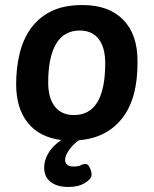

<svg xmlns="http://www.w3.org/2000/svg" viewBox="-20 -550 609 761"><path d="M252 191Q205 191 180 170.5Q155 150 155 114Q155 84 173 55Q191 26 223 5Q136 -6 90 -63.5Q44 -121 44 -217Q44 -278 57 -334.5Q70 -391 100.5 -435Q131 -479 181.5 -504.5Q232 -530 307 -530Q412 -530 469 -471Q526 -412 525 -305Q526 -160 464.5 -81.5Q403 -3 292 6Q268 24 253 45.5Q238 67 238 84Q238 95 246 102.5Q254 110 271 110Q292 110 300 105Q308 100 320 100Q329 100 336 115Q343 130 343 143Q343 159 317 175Q291 191 252 191ZM273 -94Q397 -94 397 -299Q397 -362 371 -395.5Q345 -429 296 -429Q234 -429 202.5 -376.5Q171 -324 171 -223Q171 -161 197.5 -127.5Q224 -94 273 -94Z"/></svg>

Font: Asap SemiBold
Style: Italic
Weight: 600
Italic angle: -6°
Designer: Pablo Cosgaya
Foundry: Omnibus-Type
Version: Version 3.001; ttfautohint (v1.8.3)